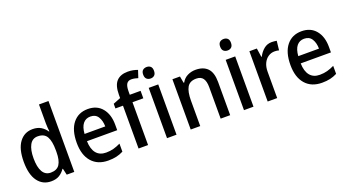

<svg xmlns="http://www.w3.org/2000/svg" viewBox="-56 -1345 3489 1934"><g transform="rotate(-20 1688.0 -377.5)"><path d="M242 10Q152 10 99.5 -61Q47 -132 47 -269Q47 -406 100 -477.5Q153 -549 242 -549Q295 -549 331 -527Q367 -505 390 -470H395Q393 -488 391 -512Q389 -536 389 -555V-760H491V0H410L394 -69H389Q366 -34 331 -12Q296 10 242 10ZM267 -74Q334 -74 362.5 -118Q391 -162 391 -250V-271Q391 -366 363.5 -414.5Q336 -463 266 -463Q209 -463 180.5 -411.5Q152 -360 152 -268Q152 -174 181 -124Q210 -74 267 -74Z M834 -549Q932 -549 986.5 -482.5Q1041 -416 1041 -307V-247H717Q719 -162 755.5 -117.5Q792 -73 860 -73Q904 -73 940.5 -83Q977 -93 1016 -112V-26Q979 -7 941 1.5Q903 10 854 10Q741 10 677.5 -62.5Q614 -135 614 -266Q614 -402 673 -475.5Q732 -549 834 -549ZM833 -469Q783 -469 753.5 -432.5Q724 -396 719 -324H941Q940 -387 914 -428Q888 -469 833 -469Z M1398 -459H1282V0H1180V-459H1099V-509L1179 -541V-575Q1179 -676 1220.5 -720.5Q1262 -765 1341 -765Q1373 -765 1399 -759.5Q1425 -754 1446 -746L1420 -667Q1404 -672 1386 -676Q1368 -680 1349 -680Q1314 -680 1298 -655Q1282 -630 1282 -575V-539H1398Z M1537 -744Q1562 -744 1578 -729.5Q1594 -715 1594 -683Q1594 -651 1578 -636Q1562 -621 1537 -621Q1511 -621 1494.5 -636Q1478 -651 1478 -683Q1478 -715 1494.5 -729.5Q1511 -744 1537 -744ZM1587 -539V0H1485V-539Z M1989 -549Q2073 -549 2117.5 -502.5Q2162 -456 2162 -356V0H2060V-338Q2060 -400 2037.5 -431.5Q2015 -463 1966 -463Q1896 -463 1868.5 -415.5Q1841 -368 1841 -273V0H1739V-539H1820L1833 -467H1839Q1862 -509 1902.5 -529Q1943 -549 1989 -549Z M2362 -744Q2387 -744 2403 -729.5Q2419 -715 2419 -683Q2419 -651 2403 -636Q2387 -621 2362 -621Q2336 -621 2319.5 -636Q2303 -651 2303 -683Q2303 -715 2319.5 -729.5Q2336 -744 2362 -744ZM2412 -539V0H2310V-539Z M2806 -549Q2819 -549 2833 -547.5Q2847 -546 2859 -544L2848 -445Q2838 -448 2825 -449.5Q2812 -451 2801 -451Q2764 -451 2733 -430.5Q2702 -410 2684 -372Q2666 -334 2666 -282V0H2564V-539H2644L2658 -445H2663Q2685 -489 2721 -519Q2757 -549 2806 -549Z M3125 -549Q3223 -549 3277.5 -482.5Q3332 -416 3332 -307V-247H3008Q3010 -162 3046.5 -117.5Q3083 -73 3151 -73Q3195 -73 3231.5 -83Q3268 -93 3307 -112V-26Q3270 -7 3232 1.5Q3194 10 3145 10Q3032 10 2968.5 -62.5Q2905 -135 2905 -266Q2905 -402 2964 -475.5Q3023 -549 3125 -549ZM3124 -469Q3074 -469 3044.5 -432.5Q3015 -396 3010 -324H3232Q3231 -387 3205 -428Q3179 -469 3124 -469Z"/></g></svg>

Font: Noto Sans Malayalam SemiCondensed Medium
Style: Regular
Weight: 500
Width: 4
Designer: Jelle Bosma - Monotype Design Team
Foundry: Monotype Imaging Inc.
Version: Version 2.104; ttfautohint (v1.8.4.7-5d5b)